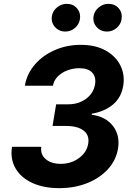

<svg xmlns="http://www.w3.org/2000/svg" viewBox="-20 -971 699 1001"><path d="M288.7 9.9Q207 9.9 148.1 -17.4Q89.1 -44.7 60.9 -93.4Q32.7 -142 42.6 -205.6H195.3Q189.6 -165.8 218.4 -141.3Q247.2 -116.8 296.2 -116.8Q351.2 -116.8 392.2 -147.2Q433.2 -177.6 440 -222.7Q447.1 -266 416 -290.1Q384.9 -314.3 324.6 -314.3H253.9L272.7 -427.2H336.6Q389.6 -427.2 428.8 -456.1Q468 -485.1 475.5 -531.2Q481.9 -569.2 460.8 -592.3Q439.6 -615.4 393.1 -615.4Q361.2 -615.4 331.5 -604.2Q301.8 -593 281.2 -572.4Q260.7 -551.8 256 -524.1H109.4Q120.4 -587 162.1 -634.9Q203.8 -682.9 266.2 -710Q328.5 -737.2 400.9 -737.2Q478 -737.2 530.9 -707.6Q583.8 -677.9 607.8 -629.4Q631.7 -581 622.5 -524.1Q612.2 -461.6 568 -425.2Q523.8 -388.8 458.1 -378.2V-372.9Q531.2 -362.9 568.9 -314.3Q606.5 -265.6 595.2 -196Q585.2 -135.7 542.8 -89.1Q500.4 -42.6 434.7 -16.3Q369 9.9 288.7 9.9ZM538 -806.5Q504.6 -806.5 483.5 -830.4Q462.4 -854.4 468 -887.8Q473 -914.8 495.4 -932.9Q517.8 -951 544.7 -951Q579.2 -951 599.3 -927.2Q619.3 -903.4 613.6 -869.7Q609.7 -843.8 587.9 -825.1Q566.1 -806.5 538 -806.5ZM320.7 -806.5Q287.3 -806.5 266.2 -830.8Q245 -855.1 250.7 -887.8Q255.3 -914.8 277.9 -932.9Q300.4 -951 327.4 -951Q361.9 -951 381.9 -927.2Q402 -903.4 396.3 -869.7Q392.4 -843.8 370.6 -825.1Q348.7 -806.5 320.7 -806.5Z"/></svg>

Font: Inter UI
Style: Bold Italic
Weight: 700
Italic angle: 9.39999°
Designer: Rasmus Andersson
Foundry: rsms
Version: 3.2;8d6f07862